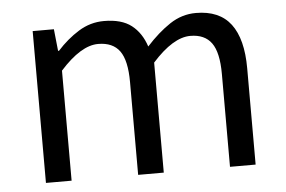

<svg xmlns="http://www.w3.org/2000/svg" viewBox="-42 -555 913 612"><g transform="rotate(-5 414.5 -249.0)"><path d="M81.5 -485.8H149.4L156.7 -416H159.7Q191.4 -451.2 229 -474.6Q266.6 -498 310.5 -498Q366.7 -498 398.2 -473.6Q429.7 -449.2 444.3 -404.8Q482.4 -446.8 521 -472.4Q559.6 -498 604.5 -498Q679.7 -498 716.1 -450Q752.4 -401.9 752.4 -308.1V0H670.4V-296.9Q670.4 -366.2 648.4 -396.5Q626.5 -426.8 580.6 -426.8Q525.4 -426.8 458.5 -352.1V0H376.5V-296.9Q376.5 -366.2 354.5 -396.5Q332.5 -426.8 285.6 -426.8Q230.5 -426.8 163.6 -352.1V0H81.5Z"/></g></svg>

Font: Pyidaungsu
Style: Regular
Weight: 400
Designer: Sun Tun
Foundry: MCF
Version: Version 2.053; ttfautohint (v1.8.2)